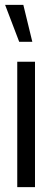

<svg xmlns="http://www.w3.org/2000/svg" viewBox="-20 -770 214 790"><path d="M59 -598 1 -750H76L113 -598ZM51 0V-516H124V0Z"/></svg>

Font: Stick No Bills ExtraLight
Style: Regular
Weight: 400
Version: Version 2.000